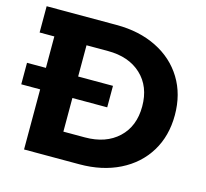

<svg xmlns="http://www.w3.org/2000/svg" viewBox="-101 -816 1002 932"><g transform="rotate(15 399.5 -350.0)"><path d="M760 -350Q760 -245 711.5 -166Q663 -87 575.5 -43.5Q488 0 374 0H96V-302H1V-410H96V-568H22V-700H374Q488 -700 575.5 -656.5Q663 -613 711.5 -534Q760 -455 760 -350ZM596 -350Q596 -450 533.5 -508.5Q471 -567 366 -567H258V-410H433V-302H258V-133H366Q471 -133 533.5 -191.5Q596 -250 596 -350Z"/></g></svg>

Font: mBank
Style: Bold
Weight: 700
Designer: Julieta Ulanovsky
Foundry: Julieta Ulanovsky
Version: Version 7.200